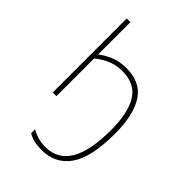

<svg xmlns="http://www.w3.org/2000/svg" viewBox="-226 -626 968 968"><g transform="rotate(45 258.0 -141.5)"><path d="M159 222V194Q175 204 201 212.5Q227 221 258 221Q433 221 433 -73Q433 -197 393 -261Q353 -325 264 -325Q215 -325 176.5 -306.5Q138 -288 117 -268V0H91V-528H117V-297Q140 -316 178 -333Q216 -350 267 -350Q368 -350 414 -279.5Q460 -209 460 -75Q460 93 407 169Q354 245 255 245Q197 245 159 222Z"/></g></svg>

Font: Noto Sans UI Thin
Style: Regular
Weight: 250
Designer: Monotype Design Team
Foundry: Monotype Imaging Inc.
Version: Version 1.001